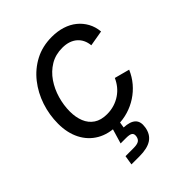

<svg xmlns="http://www.w3.org/2000/svg" viewBox="-212 -664 984 984"><g transform="rotate(-45 280.5 -171.5)"><path d="M252.9 11.7Q187.5 11.7 140.4 -15.6Q93.3 -43 67.9 -92.8Q42.5 -142.6 42.5 -209Q42.5 -272.9 62.5 -333.3Q82.5 -393.6 120.6 -441.9Q158.7 -490.2 212.6 -518.6Q266.6 -546.9 334.5 -546.9Q376 -546.9 410.6 -535.9Q445.3 -524.9 471.2 -503.9Q497.1 -482.9 513.2 -453.6Q529.3 -424.3 532.7 -387.7L447.3 -373Q445.3 -394.5 437 -412.1Q428.7 -429.7 414.3 -442.4Q399.9 -455.1 379.6 -462.2Q359.4 -469.2 332.5 -469.2Q283.2 -469.2 245.4 -446.3Q207.5 -423.3 181.6 -385.5Q155.8 -347.7 142.6 -301.8Q129.4 -255.9 129.4 -210.4Q129.4 -168.9 142.6 -136.2Q155.8 -103.5 183.6 -84.7Q211.4 -65.9 254.9 -65.9Q283.2 -65.9 308.1 -73.7Q333 -81.5 353.5 -95.5Q374 -109.4 389.2 -128.2Q404.3 -147 414.1 -169.4L496.1 -147.5Q480.5 -110.8 455.6 -81.5Q430.7 -52.2 398.9 -31.5Q367.2 -10.7 330.1 0.5Q293 11.7 252.9 11.7ZM161.1 204.1 169.4 152.8H227.1Q253.4 152.8 265.4 145.5Q277.3 138.2 280.3 121.1Q283.2 104 273.9 96.4Q264.6 88.9 237.8 88.9H197.8L231 -23.4H277.3L273.4 0L266.6 42Q312 43.9 331.8 63Q351.6 82 345.2 120.1Q338.4 163.1 307.6 183.6Q276.9 204.1 219.2 204.1Z"/></g></svg>

Font: Inter 18pt
Style: Italic
Weight: 400
Italic angle: -9.3988°
Designer: Rasmus Andersson
Foundry: rsms
Version: Version 4.001;git-66647c0bb